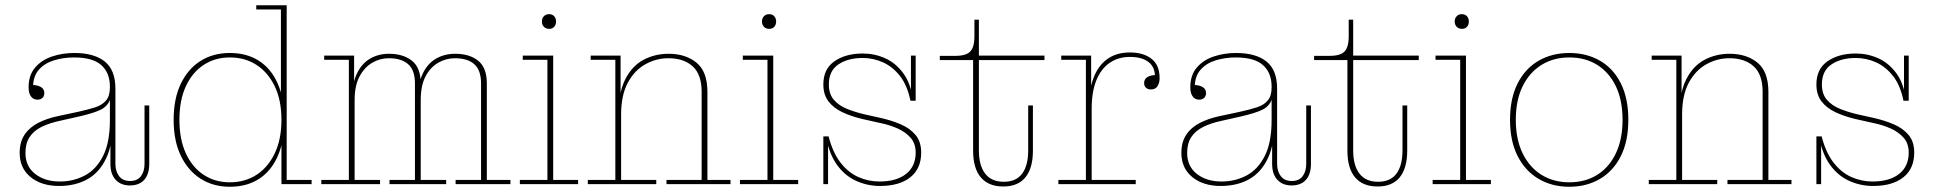

<svg xmlns="http://www.w3.org/2000/svg" viewBox="-20 -702 7386 732"><path d="M123 -322Q107 -322 98 -334.5Q89 -347 89 -369Q89 -415 113.5 -444Q138 -473 178 -486.5Q218 -500 263 -500Q339 -500 379.5 -467.5Q420 -435 420 -364L399 -372Q399 -424 366.5 -453.5Q334 -483 262 -483Q222 -483 186 -472Q150 -461 128 -436Q106 -411 106 -369L102 -378Q122 -378 135.5 -370.5Q149 -363 149 -347Q149 -336 142 -329Q135 -322 123 -322ZM475 5Q441 5 421 -16.5Q401 -38 401 -77V-173H399V-321H395L399 -346V-372L420 -364V-77Q420 -49 434 -30.5Q448 -12 476 -12Q504 -12 517.5 -30.5Q531 -49 531 -77V-300H549V-77Q549 -38 530 -16.5Q511 5 475 5ZM205 7Q138 7 96.5 -27Q55 -61 55 -119Q55 -161 74 -189Q93 -217 126.5 -234Q160 -251 204 -260L279 -276Q315 -284 342 -292.5Q369 -301 384 -318.5Q399 -336 399 -368L404 -321H399Q389 -296 363.5 -283.5Q338 -271 282 -258L211 -242Q168 -233 138 -218Q108 -203 92.5 -179Q77 -155 77 -119Q77 -68 114 -39Q151 -10 208 -10Q260 -10 303.5 -33Q347 -56 373 -107.5Q399 -159 399 -244H410Q411 -154 385 -99Q359 -44 313 -18.5Q267 7 205 7Z M856 10Q793 10 745 -20.5Q697 -51 669.5 -108Q642 -165 642 -245Q642 -326 669.5 -383Q697 -440 745 -470Q793 -500 856 -500Q921 -500 967.5 -470Q1014 -440 1039 -383Q1064 -326 1064 -246V-244Q1064 -164 1039 -107Q1014 -50 967.5 -20Q921 10 856 10ZM856 -7Q914 -7 958 -35.5Q1002 -64 1027.5 -117.5Q1053 -171 1053 -245Q1053 -320 1027.5 -373Q1002 -426 958 -454.5Q914 -483 856 -483Q800 -483 756.5 -454.5Q713 -426 688.5 -373Q664 -320 664 -245Q664 -171 688.5 -117.5Q713 -64 756.5 -35.5Q800 -7 856 -7ZM1053 0V-168L1058 -245L1051 -335V-666H957V-682H1073V-16H1168V0Z M1205 0V-16H1310V-474H1216V-490H1330V-347H1332V-16H1429V0ZM1465 0V-16H1562V-384Q1562 -434 1536.5 -457Q1511 -480 1462 -480Q1429 -480 1399.5 -463Q1370 -446 1351 -411Q1332 -376 1332 -320H1322Q1322 -382 1340.5 -421Q1359 -460 1391 -478.5Q1423 -497 1463 -497Q1517 -497 1550.5 -470.5Q1584 -444 1584 -384V-16H1681V0ZM1717 0V-16H1814V-384Q1814 -434 1788.5 -457Q1763 -480 1714 -480Q1681 -480 1651 -463Q1621 -446 1602.5 -411Q1584 -376 1584 -320H1573Q1573 -382 1591.5 -421Q1610 -460 1642.5 -478.5Q1675 -497 1715 -497Q1770 -497 1803 -470.5Q1836 -444 1836 -384V-16H1926V0Z M1962 0V-16H2067V-474H1973V-490H2089V-16H2184V0ZM2074 -592Q2061 -592 2053.5 -600Q2046 -608 2046 -620Q2046 -632 2053.5 -640Q2061 -648 2073 -648Q2086 -648 2093 -640Q2100 -632 2100 -620Q2100 -608 2093 -600Q2086 -592 2074 -592Z M2521 0V-16H2655V-352Q2655 -418 2621 -449Q2587 -480 2528 -480Q2482 -480 2440.5 -457Q2399 -434 2373.5 -386.5Q2348 -339 2348 -265H2338Q2338 -349 2364 -400Q2390 -451 2433.5 -474Q2477 -497 2529 -497Q2594 -497 2635.5 -463Q2677 -429 2677 -352V-16H2765V0ZM2221 0V-16H2326V-474H2232V-490H2346V-336H2348V-16H2482V0Z M2801 0V-16H2906V-474H2812V-490H2928V-16H3023V0ZM2913 -592Q2900 -592 2892.5 -600Q2885 -608 2885 -620Q2885 -632 2892.5 -640Q2900 -648 2912 -648Q2925 -648 2932 -640Q2939 -632 2939 -620Q2939 -608 2932 -600Q2925 -592 2913 -592Z M3335 7Q3287 7 3244 -12.5Q3201 -32 3171 -73.5Q3141 -115 3129 -182H3139Q3155 -120 3184.5 -82Q3214 -44 3252.5 -27Q3291 -10 3333 -10Q3398 -10 3434.5 -39Q3471 -68 3471 -120Q3471 -155 3451.5 -177Q3432 -199 3401.5 -212.5Q3371 -226 3336 -233L3269 -248Q3226 -258 3192 -274Q3158 -290 3138.5 -315.5Q3119 -341 3119 -380Q3119 -439 3161.5 -468.5Q3204 -498 3269 -498Q3314 -498 3354.5 -480Q3395 -462 3424 -422.5Q3453 -383 3461 -318H3451Q3439 -377 3411 -412.5Q3383 -448 3346 -464.5Q3309 -481 3269 -481Q3213 -481 3176.5 -456.5Q3140 -432 3140 -380Q3140 -343 3159.5 -321Q3179 -299 3209 -287Q3239 -275 3272 -267L3339 -252Q3379 -243 3414 -228Q3449 -213 3470.5 -187.5Q3492 -162 3492 -120Q3492 -59 3450.5 -26Q3409 7 3335 7ZM3119 0V-182H3129L3137 -167V0ZM3461 -318 3453 -333V-490H3471V-318Z M3805 9Q3749 9 3719.5 -25.5Q3690 -60 3690 -128V-473H3563V-489H3622Q3649 -489 3665 -496Q3681 -503 3688 -519.5Q3695 -536 3695 -564V-627H3712V-129Q3712 -71 3736 -40Q3760 -9 3807 -9Q3854 -9 3877 -40Q3900 -71 3900 -129V-300H3918V-128Q3918 -61 3889.5 -26Q3861 9 3805 9ZM3712 -473V-490H3962V-473Z M4015 0V-16H4120V-474H4026V-490H4140V-327H4142V-16H4310V0ZM4131 -288Q4131 -356 4148.5 -403.5Q4166 -451 4201 -476.5Q4236 -502 4288 -502Q4339 -502 4370 -478Q4401 -454 4401 -404Q4401 -386 4393 -373.5Q4385 -361 4368 -361Q4356 -361 4349 -367.5Q4342 -374 4342 -385Q4342 -401 4355 -408.5Q4368 -416 4388 -416L4383 -406Q4385 -444 4360 -464.5Q4335 -485 4288 -485Q4243 -485 4210 -462Q4177 -439 4159.5 -395Q4142 -351 4142 -288Z M4552 -322Q4536 -322 4527 -334.5Q4518 -347 4518 -369Q4518 -415 4542.5 -444Q4567 -473 4607 -486.5Q4647 -500 4692 -500Q4768 -500 4808.5 -467.5Q4849 -435 4849 -364L4828 -372Q4828 -424 4795.5 -453.5Q4763 -483 4691 -483Q4651 -483 4615 -472Q4579 -461 4557 -436Q4535 -411 4535 -369L4531 -378Q4551 -378 4564.5 -370.5Q4578 -363 4578 -347Q4578 -336 4571 -329Q4564 -322 4552 -322ZM4904 5Q4870 5 4850 -16.5Q4830 -38 4830 -77V-173H4828V-321H4824L4828 -346V-372L4849 -364V-77Q4849 -49 4863 -30.5Q4877 -12 4905 -12Q4933 -12 4946.5 -30.5Q4960 -49 4960 -77V-300H4978V-77Q4978 -38 4959 -16.5Q4940 5 4904 5ZM4634 7Q4567 7 4525.5 -27Q4484 -61 4484 -119Q4484 -161 4503 -189Q4522 -217 4555.5 -234Q4589 -251 4633 -260L4708 -276Q4744 -284 4771 -292.5Q4798 -301 4813 -318.5Q4828 -336 4828 -368L4833 -321H4828Q4818 -296 4792.5 -283.5Q4767 -271 4711 -258L4640 -242Q4597 -233 4567 -218Q4537 -203 4521.5 -179Q4506 -155 4506 -119Q4506 -68 4543 -39Q4580 -10 4637 -10Q4689 -10 4732.5 -33Q4776 -56 4802 -107.5Q4828 -159 4828 -244H4839Q4840 -154 4814 -99Q4788 -44 4742 -18.5Q4696 7 4634 7Z M5232 9Q5176 9 5146.5 -25.5Q5117 -60 5117 -128V-473H4990V-489H5049Q5076 -489 5092 -496Q5108 -503 5115 -519.5Q5122 -536 5122 -564V-627H5139V-129Q5139 -71 5163 -40Q5187 -9 5234 -9Q5281 -9 5304 -40Q5327 -71 5327 -129V-300H5345V-128Q5345 -61 5316.5 -26Q5288 9 5232 9ZM5139 -473V-490H5389V-473Z M5442 0V-16H5547V-474H5453V-490H5569V-16H5664V0ZM5554 -592Q5541 -592 5533.5 -600Q5526 -608 5526 -620Q5526 -632 5533.5 -640Q5541 -648 5553 -648Q5566 -648 5573 -640Q5580 -632 5580 -620Q5580 -608 5573 -600Q5566 -592 5554 -592Z M5963 10Q5897 10 5846 -20Q5795 -50 5766 -107Q5737 -164 5737 -245Q5737 -327 5766 -384Q5795 -441 5846 -470.5Q5897 -500 5963 -500Q6029 -500 6080 -470.5Q6131 -441 6159.5 -384Q6188 -327 6188 -245Q6188 -164 6159.5 -107Q6131 -50 6080 -20Q6029 10 5963 10ZM5963 -7Q6024 -7 6069.5 -35.5Q6115 -64 6140.5 -117.5Q6166 -171 6166 -245Q6166 -320 6140.5 -373Q6115 -426 6069.5 -454.5Q6024 -483 5963 -483Q5903 -483 5857 -454.5Q5811 -426 5785 -373Q5759 -320 5759 -245Q5759 -171 5785 -117.5Q5811 -64 5857 -35.5Q5903 -7 5963 -7Z M6566 0V-16H6700V-352Q6700 -418 6666 -449Q6632 -480 6573 -480Q6527 -480 6485.5 -457Q6444 -434 6418.5 -386.5Q6393 -339 6393 -265H6383Q6383 -349 6409 -400Q6435 -451 6478.5 -474Q6522 -497 6574 -497Q6639 -497 6680.5 -463Q6722 -429 6722 -352V-16H6810V0ZM6266 0V-16H6371V-474H6277V-490H6391V-336H6393V-16H6527V0Z M7121 7Q7073 7 7030 -12.5Q6987 -32 6957 -73.5Q6927 -115 6915 -182H6925Q6941 -120 6970.5 -82Q7000 -44 7038.5 -27Q7077 -10 7119 -10Q7184 -10 7220.5 -39Q7257 -68 7257 -120Q7257 -155 7237.5 -177Q7218 -199 7187.5 -212.5Q7157 -226 7122 -233L7055 -248Q7012 -258 6978 -274Q6944 -290 6924.5 -315.5Q6905 -341 6905 -380Q6905 -439 6947.5 -468.5Q6990 -498 7055 -498Q7100 -498 7140.5 -480Q7181 -462 7210 -422.5Q7239 -383 7247 -318H7237Q7225 -377 7197 -412.5Q7169 -448 7132 -464.5Q7095 -481 7055 -481Q6999 -481 6962.5 -456.5Q6926 -432 6926 -380Q6926 -343 6945.5 -321Q6965 -299 6995 -287Q7025 -275 7058 -267L7125 -252Q7165 -243 7200 -228Q7235 -213 7256.5 -187.5Q7278 -162 7278 -120Q7278 -59 7236.5 -26Q7195 7 7121 7ZM6905 0V-182H6915L6923 -167V0ZM7247 -318 7239 -333V-490H7257V-318Z"/></svg>

Font: Montagu Slab 144pt Thin
Style: Regular
Weight: 250
Version: Version 1.000